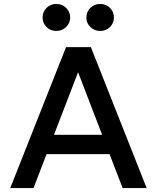

<svg xmlns="http://www.w3.org/2000/svg" viewBox="-20 -954 796 974"><path d="M582 -172H170V-270H582ZM724 0H602L357 -637H395L150 0H32L315 -715H441ZM488 -797Q459 -797 438.5 -817Q418 -837 418 -865Q418 -894 438.5 -914Q459 -934 488 -934Q518 -934 538 -914Q558 -894 558 -865Q558 -837 538 -817Q518 -797 488 -797ZM266 -797Q236 -797 216 -817Q196 -837 196 -865Q196 -894 216 -914Q236 -934 266 -934Q295 -934 315.5 -914Q336 -894 336 -865Q336 -837 315.5 -817Q295 -797 266 -797Z"/></svg>

Font: Wix Madefor Display SemiBold
Style: Regular
Weight: 600
Designer: Dalton Maag Ltd
Foundry: Dalton Maag Ltd
Version: Version 3.100